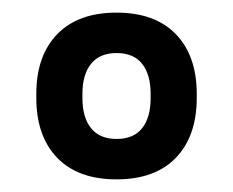

<svg xmlns="http://www.w3.org/2000/svg" viewBox="-20 -672 369 304"><path d="M164.5 -388Q103.5 -388 70.5 -422.2Q37.5 -456.5 37.5 -517V-523.5Q37.5 -583.5 70.5 -617.8Q103.5 -652 164.5 -652Q225.5 -652 258.5 -617.8Q291.5 -583.5 291.5 -523.5V-517Q291.5 -456.5 258.5 -422.2Q225.5 -388 164.5 -388ZM164.5 -452Q191.5 -452 205 -469Q218.5 -486 218.5 -516.5V-523.5Q218.5 -554 205 -571Q191.5 -588 164.5 -588Q138 -588 124.2 -571Q110.5 -554 110.5 -523.5V-516.5Q110.5 -486 124.2 -469Q138 -452 164.5 -452Z"/></svg>

Font: Anek Devanagari Medium
Style: Regular
Weight: 500
Designer: Kailash Malviya (Devanagari) & Yesha Goshar (Latin)
Foundry: Ek Type
Version: Version 1.003